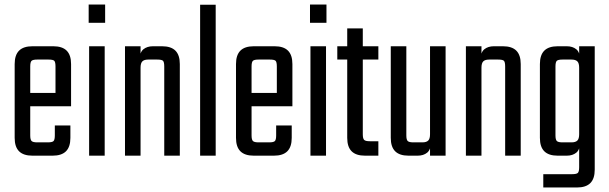

<svg xmlns="http://www.w3.org/2000/svg" viewBox="-20 -690 2701 851"><path d="M114 -395V-90Q114 -71 120 -65Q126 -59 145 -59H169V0H124Q84 0 64.5 -19.5Q45 -39 45 -79V-406Q45 -446 64.5 -465.5Q84 -485 124 -485H176V-426H145Q126 -426 120 -420.5Q114 -415 114 -395ZM226 -229V-395Q226 -415 220.5 -420.5Q215 -426 195 -426H161V-485H216Q256 -485 275.5 -465.5Q295 -446 295 -406V-229ZM223 -90V-134H292V-79Q292 -39 272.5 -19.5Q253 0 213 0H161V-59H192Q212 -59 217.5 -65Q223 -71 223 -90ZM295 -278V-219H75V-278Z M444 0H375V-485H444ZM373 -589V-670H446V-589Z M603 0H534V-485H603V-433V-426ZM777 0H708V-395Q708 -415 702.5 -420.5Q697 -426 677 -426H637Q619 -426 611 -418Q603 -410 603 -390V-356H599V-424Q599 -458 615.5 -471.5Q632 -485 658 -485H698Q738 -485 757.5 -465.5Q777 -446 777 -406Z M936 0H867V-669H936Z M1095 -395V-90Q1095 -71 1101 -65Q1107 -59 1126 -59H1150V0H1105Q1065 0 1045.5 -19.5Q1026 -39 1026 -79V-406Q1026 -446 1045.5 -465.5Q1065 -485 1105 -485H1157V-426H1126Q1107 -426 1101 -420.5Q1095 -415 1095 -395ZM1207 -229V-395Q1207 -415 1201.5 -420.5Q1196 -426 1176 -426H1142V-485H1197Q1237 -485 1256.5 -465.5Q1276 -446 1276 -406V-229ZM1204 -90V-134H1273V-79Q1273 -39 1253.5 -19.5Q1234 0 1194 0H1142V-59H1173Q1193 -59 1198.5 -65Q1204 -71 1204 -90ZM1276 -278V-219H1056V-278Z M1425 0H1356V-485H1425ZM1354 -589V-670H1427V-589Z M1588 -564V-95Q1588 -76 1594 -70Q1600 -64 1619 -64H1657V0H1598Q1558 0 1538.5 -19.5Q1519 -39 1519 -79V-564ZM1657 -485V-426H1475V-485Z M1712 -485H1781V-90Q1781 -71 1787 -65Q1793 -59 1812 -59H1852Q1870 -59 1878 -67Q1886 -75 1886 -95V-129H1890V-61Q1890 -27 1873.5 -13.5Q1857 0 1831 0H1791Q1751 0 1731.5 -19.5Q1712 -39 1712 -79ZM1886 -485H1955V0H1886V-52V-59Z M2114 0H2045V-485H2114V-433V-426ZM2288 0H2219V-395Q2219 -415 2213.5 -420.5Q2208 -426 2188 -426H2148Q2130 -426 2122 -418Q2114 -410 2114 -390V-356H2110V-424Q2110 -458 2126.5 -471.5Q2143 -485 2169 -485H2209Q2249 -485 2268.5 -465.5Q2288 -446 2288 -406Z M2373 -262H2442V-90Q2442 -71 2448 -65Q2454 -59 2473 -59H2513Q2531 -59 2539 -67Q2547 -75 2547 -95V-118L2551 -117V-61Q2551 -27 2534.5 -13.5Q2518 0 2492 0H2452Q2412 0 2392.5 -19.5Q2373 -39 2373 -79ZM2442 -224H2373V-406Q2373 -446 2392.5 -465.5Q2412 -485 2452 -485H2492Q2518 -485 2534.5 -471.5Q2551 -458 2551 -424V-356H2547V-390Q2547 -410 2539 -418Q2531 -426 2513 -426H2473Q2454 -426 2448 -420.5Q2442 -415 2442 -395ZM2547 51V-10H2616V62Q2616 102 2596.5 121.5Q2577 141 2537 141H2388V82H2516Q2536 82 2541.5 76Q2547 70 2547 51ZM2616 2H2547V-432V-435V-485H2616Z"/></svg>

Font: Teko Variable Light
Style: Regular
Weight: 300
Designer: Manushi Parikh, Jonny Pinhorn
Foundry: Indian Type Foundry
Version: Version 3.000